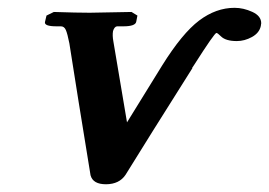

<svg xmlns="http://www.w3.org/2000/svg" viewBox="-20 -465 695 496"><path d="M398.9 -295.9Q450.7 -378.9 494.4 -411.9Q538.1 -444.8 585.9 -444.8Q608.9 -444.8 631.8 -434.3Q654.8 -423.8 654.8 -404.8Q654.8 -403.8 654.3 -401.9Q653.8 -399.9 653.8 -397.9Q649.9 -379.9 630.9 -369.4Q611.8 -358.9 591.8 -358.9Q563 -358.9 550.8 -371.1Q542 -379.9 539.1 -379.9Q534.2 -379.9 481.9 -297.9L476.1 -289.1H477.1Q360.8 -105 304.2 -13.2Q288.1 10.7 254.2 11Q220.2 11.2 213.9 -12.2Q179.7 -221.2 159.2 -353Q154.3 -377.9 150.1 -387.5Q146 -397 137.2 -397H126Q93.8 -397 96.2 -408.2L100.1 -424.8L119.1 -434.1Q179.2 -432.1 211.9 -432.1L319.8 -434.1L335 -424.8L332 -409.2Q330.1 -397 298.8 -397H282.2Q275.4 -396 272 -384.8Q270 -373.5 272.9 -357.9L308.1 -148.9Z"/></svg>

Font: Linux Libertine
Style: Semibold Italic
Weight: 600
Italic angle: -11.5°
Designer: Philipp H. Poll
Foundry: Philipp H. Poll
Version: Version 5.1.2 ; ttfautohint (v0.9)